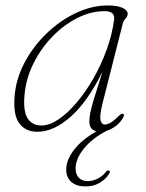

<svg xmlns="http://www.w3.org/2000/svg" viewBox="-20 -477 536 706"><path d="M357 -97Q346 -52.5 349.5 -35.8Q353 -19 366 -19Q385 -19 415.5 -49.5Q427 -61 433 -58.5Q439 -56 432.5 -44Q422.5 -26.5 406.5 -14.2Q390.5 -2 373 3.5Q319.5 31 288.8 69Q258 107 258 142Q258 165 270.2 177Q282.5 189 302.5 189Q320 189 338.2 180.2Q356.5 171.5 368.5 156Q373 149.5 379 150Q386 150 383 158Q375.5 176 351.2 192.2Q327 208.5 294.5 208.5Q261 208.5 242.2 192Q223.5 175.5 223.5 147Q223.5 110.5 253 72.8Q282.5 35 335 6Q308.5 0.5 308.5 -31Q308.5 -44 312 -62Q315.5 -80 326 -115Q336.5 -150 357 -214Q304 -105.5 241.2 -49Q178.5 7.5 117 7.5Q75.5 7.5 52 -22Q28.5 -51.5 33.5 -120.5Q38 -185.5 69.8 -245.8Q101.5 -306 151 -353.8Q200.5 -401.5 259.2 -429.2Q318 -457 376 -457Q411 -457 430.2 -448.2Q449.5 -439.5 449.5 -426.5Q449.5 -417 442 -409.2Q434.5 -401.5 432 -392.5ZM70 -126.5Q65 -66 82.2 -40.8Q99.5 -15.5 132.5 -15.5Q161.5 -15.5 194.8 -37.8Q228 -60 261.2 -99Q294.5 -138 323 -187.8Q351.5 -237.5 371.8 -293Q392 -348.5 399.5 -404Q404 -436 364.5 -436Q314 -436 263.8 -410.5Q213.5 -385 171.5 -341.2Q129.5 -297.5 102.2 -242Q75 -186.5 70 -126.5Z"/></svg>

Font: Fraunces 9pt Thin
Style: Italic
Weight: 100
Italic angle: -16°
Version: Version 1.000;[b76b70a41]